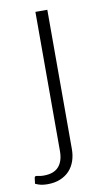

<svg xmlns="http://www.w3.org/2000/svg" viewBox="-112 -538 417 762"><g transform="rotate(-10 96.0 -157.0)"><path d="M135.5 -497.5V63.5Q135.5 89.5 128 111.5Q120.5 133.5 105.5 149.8Q90.5 166 68.2 175.2Q46 184.5 16.5 184.5Q1.5 184.5 -9.8 182Q-21 179.5 -32.5 174L-29.5 150Q-28 145.5 -25.5 144.8Q-23 144 -19 144.8Q-15 145.5 -8.5 146.8Q-2 148 8 148Q48.5 148 68 126Q87.5 104 87.5 63.5V-497.5Z"/></g></svg>

Font: LatoLatin Light
Style: Regular
Weight: 300
Designer: Lukasz Dziedzic with Adam Twardoch and Botio Nikoltchev
Foundry: tyPoland Lukasz Dziedzic
Version: Version 2.015; 2015-08-06; http://www.latofonts.com/